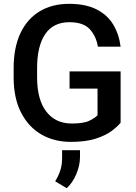

<svg xmlns="http://www.w3.org/2000/svg" viewBox="-20 -741 721 1016"><path d="M618.2 -363.3V-91.8Q603 -72.3 571.3 -48.3Q539.6 -24.4 486.6 -7.3Q433.6 9.8 355 9.8Q265.6 9.8 197.5 -30.3Q129.4 -70.3 90.8 -146.7Q52.2 -223.1 52.2 -331.1V-380.4Q52.2 -488.3 87.6 -564.2Q123 -640.1 189 -680.4Q254.9 -720.7 345.2 -720.7Q432.6 -720.7 490.2 -691.7Q547.9 -662.6 578.9 -611.3Q609.9 -560.1 618.2 -494.1H498Q488.8 -549.8 454.8 -586.7Q420.9 -623.5 347.2 -623.5Q261.7 -623.5 219 -560.1Q176.3 -496.6 176.3 -381.3V-331.1Q176.3 -213.9 224.9 -150.6Q273.4 -87.4 359.9 -87.4Q422.9 -87.4 453.1 -102.3Q483.4 -117.2 496.1 -130.9V-272H348.1V-363.3ZM403.3 53.7V90.3Q403.3 132.8 384.5 178.7Q365.7 224.6 333 254.9L272 218.3Q289.1 190.9 298.8 161.6Q308.6 132.3 308.6 94.7V53.7Z"/></svg>

Font: Vazirmatn RD UI Medium
Style: Regular
Weight: 500
Designer: Saber Rastikerdar
Foundry: Saber Rastikerdar
Version: Version 33.003